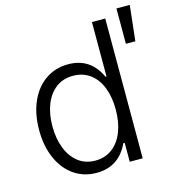

<svg xmlns="http://www.w3.org/2000/svg" viewBox="-111 -833 853 938"><g transform="rotate(-15 315.5 -364.5)"><path d="M44.9 -263.7Q44.9 -345.2 72.5 -407.5Q100.1 -469.7 149.9 -503.9Q199.7 -538.1 264.6 -538.1Q377 -538.1 425.8 -431.6H430.7V-707H498V0H432.6V-95.7H425.8Q376 10.7 263.7 10.7Q199.2 10.7 149.7 -23.4Q100.1 -57.6 72.5 -119.9Q44.9 -182.1 44.9 -263.7ZM432.6 -264.6Q432.6 -327.6 413.8 -375.7Q395 -423.8 358.9 -450.7Q322.8 -477.5 272.5 -477.5Q221.7 -477.5 185.5 -449.7Q149.4 -421.9 130.9 -373.8Q112.3 -325.7 112.3 -264.6Q112.3 -203.1 131.1 -154.3Q149.9 -105.5 186 -77.1Q222.2 -48.8 272.5 -48.8Q322.3 -48.8 358.4 -76.2Q394.5 -103.5 413.6 -152.3Q432.6 -201.2 432.6 -264.6ZM563.5 -740.2H630.9L611.3 -561.5H563.5Z"/></g></svg>

Font: Pretendard JP Light
Style: Regular
Weight: 300
Designer: Base glyphs from Inter by Rasmus Andersson; Hangeul glyphs from Noto Sans CJK(Source Han Sans) by Jang Soo-young and Kan
Foundry: Kil Hyung-jin
Version: Version 1.309